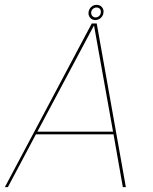

<svg xmlns="http://www.w3.org/2000/svg" viewBox="-39 -774 632 794"><path d="M-19 0H-6.5L109.5 -218.5H430.5L469 0H481.5L361 -677H340.5ZM115.5 -229.5 349 -667.5H350L428.5 -229.5ZM355.5 -691Q364.5 -691 372 -695.5Q379.5 -700 384 -707.2Q388.5 -714.5 389 -723Q390.5 -735.5 382.2 -744.8Q374 -754 360.5 -754Q351.5 -754 344.2 -749.8Q337 -745.5 332.5 -738.5Q328 -731.5 327 -723Q326 -709.5 334.2 -700.2Q342.5 -691 355.5 -691ZM356 -702Q348 -702 342.8 -708Q337.5 -714 338 -723Q339 -732 345.5 -737.5Q352 -743 360 -743Q368.5 -743 373.8 -737.5Q379 -732 378 -723Q377.5 -714 371 -708Q364.5 -702 356 -702Z"/></svg>

Font: Anybody Thin
Style: Italic
Weight: 100
Italic angle: -10°
Designer: Tyler Finck
Foundry: Etcetera Type Company
Version: Version 1.114;gftools[0.9.25]